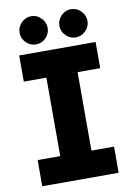

<svg xmlns="http://www.w3.org/2000/svg" viewBox="-97 -953 693 1012"><g transform="rotate(-10 249.5 -446.5)"><path d="M45 0V-140H166V-560H45V-700H454V-560H333V-140H454V0ZM356 -741.9Q325.4 -741.9 303.1 -764.2Q280.8 -786.5 280.8 -817.1Q280.8 -847.6 303.1 -870.3Q325.4 -893 356 -893Q386.5 -893 408.8 -870.3Q431.1 -847.6 431.1 -817.1Q431.1 -786.5 408.8 -764.2Q386.5 -741.9 356 -741.9ZM143 -741.9Q112.4 -741.9 90.1 -764.2Q67.8 -786.5 67.8 -817.1Q67.8 -847.6 90.1 -870.3Q112.4 -893 143 -893Q173.5 -893 195.8 -870.3Q218.1 -847.6 218.1 -817.1Q218.1 -786.5 195.8 -764.2Q173.5 -741.9 143 -741.9Z"/></g></svg>

Font: MuseoModerno SemiBold
Style: Bold
Weight: 700
Version: Version 1.001